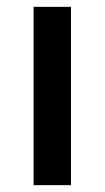

<svg xmlns="http://www.w3.org/2000/svg" viewBox="-20 -540 305 560"><path d="M187 0H78V-520H187Z"/></svg>

Font: IBM Plex Sans Medium
Style: Regular
Weight: 500
Designer: Mike Abbink, Paul van der Laan, Pieter van Rosmalen
Foundry: Bold Monday
Version: Version 3.201